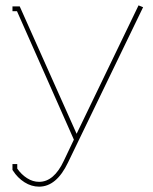

<svg xmlns="http://www.w3.org/2000/svg" viewBox="-20 -488 575 722"><path d="M43.9 -445.8H26.9V-463.9H54.2L268.1 15.1L501 -467.8L518.1 -460.9L235.8 123Q192.4 213.9 127 213.9Q98.1 213.9 72 197.3Q45.9 180.7 28.8 153.8L26.9 150.9V128.9H44.9V146Q60.5 168.5 82 182.1Q103.5 195.8 127 195.8Q183.1 195.8 220.2 116.2L257.8 37.1Z"/></svg>

Font: Rawengulk
Style: Light
Weight: 300
Version: Version 0.92